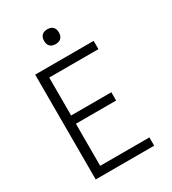

<svg xmlns="http://www.w3.org/2000/svg" viewBox="-221 -1052 1043 1166"><g transform="rotate(-30 300.0 -468.5)"><path d="M99 0V-735H509V-677H164V-411H446V-353H164V-58H509V0ZM300 -833Q289 -833 279 -836Q269 -839 261.5 -846.5Q254 -854 251 -864Q248 -874 248 -885Q248 -896 251 -906Q254 -916 261.5 -923.5Q269 -931 279 -934Q289 -937 300 -937Q311 -937 321 -934Q331 -931 338.5 -923.5Q346 -916 349 -906Q352 -896 352 -885Q352 -874 349 -864Q346 -854 338.5 -846.5Q331 -839 321 -836Q311 -833 300 -833Z"/></g></svg>

Font: Iosevka Curly Light Extended
Style: Regular
Weight: 300
Width: 7
Monospace: yes
Designer: Belleve Invis
Foundry: Belleve Invis
Version: Version 11.1.0; ttfautohint (v1.8.3)